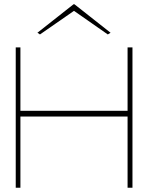

<svg xmlns="http://www.w3.org/2000/svg" viewBox="-20 -883 696 903"><path d="M54 0V-660H76V-362H580V-660H603V0H580V-335H76V0ZM168 -721 156 -729 326 -863H330L500 -729L487 -721L328 -832Z"/></svg>

Font: Panamera Thin
Style: Regular
Weight: 100
Designer: Bastien Sozeau
Foundry: NBR — Bastien Sozeau
Version: Version 3.003;gftools[0.9.33]